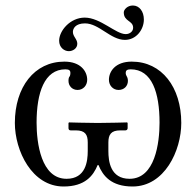

<svg xmlns="http://www.w3.org/2000/svg" viewBox="-20 -666 713 698"><path d="M299 -148V-117C299 -80 292 -16 222 -16C129 -16 113 -147 113 -220C113 -328 141 -414 218 -414C232 -414 236 -409 236 -401C236 -396 235 -391 233 -388C230 -385 229 -379 229 -372C229 -353 243 -339 262 -339C282 -339 297 -355 297 -376C297 -406 274 -442 214 -442C105 -442 34 -349 34 -219C34 -118 96 12 211 12C289 12 319 -27 335 -66H338C354 -27 384 12 462 12C578 12 639 -118 639 -219C639 -349 568 -442 459 -442C399 -442 376 -406 376 -376C376 -355 391 -339 411 -339C431 -339 445 -353 445 -372C445 -379 443 -385 441 -388C439 -391 437 -396 437 -401C437 -409 441 -414 455 -414C533 -414 560 -328 560 -220C560 -147 544 -16 451 -16C381 -16 374 -80 374 -117V-148C374 -177 384 -192 417 -192H436C440 -192 444 -195 444 -200V-219L442 -221C442 -221 374 -219 335 -219C299 -219 231 -221 231 -221L229 -219V-200C229 -195 232 -192 237 -192H256C290 -192 299 -176 299 -148ZM288 -602C235 -602 195 -554 195 -518C195 -493 214 -480 230 -480C245 -480 261 -490 261 -507C261 -524 245 -533 245 -550C245 -562 254 -581 289 -581C340 -581 382 -521 434 -521C476 -521 503 -559 503 -595C503 -624 487 -646 463 -646C443 -646 430 -631 430 -621C430 -587 464 -592 464 -565C464 -552 452 -542 437 -542C401 -542 345 -602 288 -602Z"/></svg>

Font: Libertinus Math
Style: Regular
Weight: 400
Designer: Philipp H. Poll, Khaled Hosny
Foundry: Caleb Maclennan
Version: Version 7.050;RELEASE